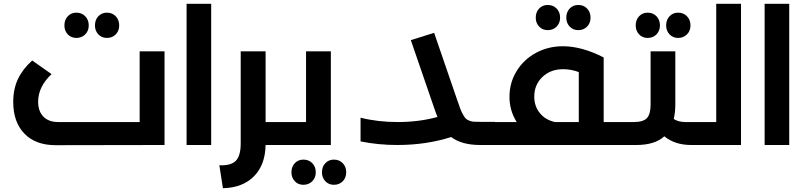

<svg xmlns="http://www.w3.org/2000/svg" viewBox="-20 -765 4270 1013"><path d="M382.8 -564.9Q355.5 -564.9 337.6 -583.7Q319.8 -602.5 319.8 -630.9Q319.8 -660.2 337.6 -679.2Q355.5 -698.2 382.8 -698.2Q411.1 -698.2 429.7 -679.2Q448.2 -660.2 448.2 -630.9Q448.2 -602.1 429.7 -583.5Q411.1 -564.9 382.8 -564.9ZM543.9 -564.9Q516.6 -564.9 498.8 -583.7Q481 -602.5 481 -630.9Q481 -660.2 498.8 -679.2Q516.6 -698.2 543.9 -698.2Q572.3 -698.2 590.6 -679.2Q608.9 -660.2 608.9 -630.9Q608.9 -602.1 590.6 -583.5Q572.3 -564.9 543.9 -564.9ZM716.8 -494.1H848.1V0L273.9 1Q167.5 1 108.6 -60.1Q49.8 -121.1 49.8 -227.1Q49.8 -295.9 75.2 -348.9Q100.6 -401.9 149.9 -445.8L252 -374Q181.2 -307.6 181.2 -228Q181.2 -178.7 208.7 -149.9Q236.3 -121.1 287.1 -121.1H716.8Z M964.4 0V-745.1H1094.2V0Z M1489.3 -121.1Q1509.3 -121.1 1509.3 -61Q1509.3 0 1489.3 0H1381.3Q1379.4 105.5 1319.6 165.5Q1259.8 225.6 1156.2 228L1137.2 106.9Q1197.8 109.9 1223.9 83.5Q1250 57.1 1250 -7.8V-494.1H1381.3V-121.1Z M1725.6 -494.1V0H1488.8Q1468.8 0 1468.8 -61Q1468.8 -121.1 1488.8 -121.1H1594.7V-494.1ZM1580.6 77.1Q1609.4 77.1 1627.7 95.9Q1646 114.7 1646 144Q1646 172.9 1627.4 191.4Q1608.9 210 1580.6 210Q1553.2 210 1535.4 191.2Q1517.6 172.4 1517.6 144Q1517.6 114.7 1535.4 95.9Q1553.2 77.1 1580.6 77.1ZM1741.7 77.1Q1770 77.1 1788.3 95.9Q1806.6 114.7 1806.6 144Q1806.6 172.9 1788.3 191.4Q1770 210 1741.7 210Q1714.4 210 1696.5 191.2Q1678.7 172.4 1678.7 144Q1678.7 114.7 1696.5 95.9Q1714.4 77.1 1741.7 77.1Z M2591.3 -121.1Q2611.3 -121.1 2611.3 -61Q2611.3 0 2591.3 0H2513.2Q2416 0 2360.4 -42Q2229 0 2076.2 0Q1974.6 0 1882.3 -19V-144Q1973.6 -121.1 2077.1 -121.1Q2191.4 -121.1 2288.1 -147.9Q2276.9 -175.8 2269 -200.2L2147.5 -553.2L2270.5 -591.8L2392.1 -237.8Q2402.3 -207.5 2408.4 -191.4Q2414.6 -175.3 2423.1 -160.2Q2431.6 -145 2437.7 -139.2Q2443.8 -133.3 2456.1 -128.4Q2468.3 -123.5 2480 -122.8Q2491.7 -122.1 2513.2 -122.1H2591.3Z M2869.6 -606Q2842.3 -606 2824.5 -624.8Q2806.6 -643.6 2806.6 -671.9Q2806.6 -701.2 2824.5 -720Q2842.3 -738.8 2869.6 -738.8Q2898.4 -738.8 2916.7 -720Q2935.1 -701.2 2935.1 -671.9Q2935.1 -643.1 2916.5 -624.5Q2897.9 -606 2869.6 -606ZM3030.8 -606Q3003.4 -606 2985.6 -624.8Q2967.8 -643.6 2967.8 -671.9Q2967.8 -701.2 2985.6 -720Q3003.4 -738.8 3030.8 -738.8Q3059.1 -738.8 3077.4 -720Q3095.7 -701.2 3095.7 -671.9Q3095.7 -643.1 3077.4 -624.5Q3059.1 -606 3030.8 -606ZM3278.8 -121.1Q3298.8 -121.1 3298.8 -61Q3298.8 0 3278.8 0H2590.8Q2570.8 0 2570.8 -61Q2570.8 -121.1 2590.8 -121.1H2706.1Q2668 -181.6 2668 -253.9Q2668 -328.6 2705.8 -390.1Q2743.7 -451.7 2808.1 -486.3Q2872.6 -521 2949.7 -521Q3049.8 -521 3165 -461.9V-121.1ZM2798.8 -254.9Q2798.8 -204.6 2828.1 -168.5Q2857.4 -132.3 2907.7 -121.1H3033.7V-384.8Q2992.7 -399.9 2950.7 -399.9Q2884.8 -399.9 2841.8 -358.9Q2798.8 -317.9 2798.8 -254.9Z M3397 -564.9Q3369.6 -564.9 3351.8 -583.7Q3334 -602.5 3334 -630.9Q3334 -660.2 3351.8 -679.2Q3369.6 -698.2 3397 -698.2Q3425.3 -698.2 3443.6 -679.2Q3461.9 -660.2 3461.9 -630.9Q3461.9 -602.1 3443.6 -583.5Q3425.3 -564.9 3397 -564.9ZM3557.6 -564.9Q3530.3 -564.9 3512.5 -583.7Q3494.6 -602.5 3494.6 -630.9Q3494.6 -660.2 3512.5 -679.2Q3530.3 -698.2 3557.6 -698.2Q3585.9 -698.2 3604.5 -679.2Q3623 -660.2 3623 -630.9Q3623 -602.1 3604.5 -583.5Q3585.9 -564.9 3557.6 -564.9ZM3680.7 -121.1Q3700.7 -121.1 3700.7 -61Q3700.7 0 3680.7 0H3627Q3540.5 0 3484.9 -45.9Q3435.5 0 3336.9 0H3278.8Q3258.8 0 3258.8 -61Q3258.8 -121.1 3278.8 -121.1H3323.7Q3374 -121.1 3393.3 -142.1Q3412.6 -163.1 3412.6 -212.9V-494.1H3543V-211.9Q3543 -174.8 3534.7 -137.2Q3559.1 -121.1 3596.7 -121.1Z M3758.8 -745.1H3889.6V0H3680.7Q3660.6 0 3660.6 -61Q3660.6 -121.1 3680.7 -121.1H3758.8Z M4014.2 0V-745.1H4144V0Z"/></svg>

Font: Montserrat-Arabic Medium
Style: Regular
Weight: 500
Designer: Mohamed Gaber
Foundry: Kief Type Foundry
Version: Version 5.008;PS 005.008;hotconv 1.0.88;makeotf.lib2.5.64775